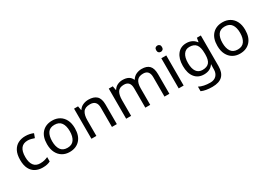

<svg xmlns="http://www.w3.org/2000/svg" viewBox="4 -1728 4108 2959"><g transform="rotate(-30 2058.0 -248.5)"><path d="M300 10Q229 10 173.5 -19Q118 -48 86.5 -109Q55 -170 55 -265Q55 -364 88 -426Q121 -488 177.5 -517Q234 -546 306 -546Q347 -546 385 -537.5Q423 -529 447 -517L420 -444Q396 -453 364 -461Q332 -469 304 -469Q146 -469 146 -266Q146 -169 184.5 -117.5Q223 -66 299 -66Q343 -66 376.5 -75Q410 -84 438 -97V-19Q411 -5 378.5 2.5Q346 10 300 10Z M1031 -269Q1031 -136 963.5 -63Q896 10 781 10Q710 10 654.5 -22.5Q599 -55 567 -117.5Q535 -180 535 -269Q535 -402 602 -474Q669 -546 784 -546Q857 -546 912.5 -513.5Q968 -481 999.5 -419.5Q1031 -358 1031 -269ZM626 -269Q626 -174 663.5 -118.5Q701 -63 783 -63Q864 -63 902 -118.5Q940 -174 940 -269Q940 -364 902 -418Q864 -472 782 -472Q700 -472 663 -418Q626 -364 626 -269Z M1428 -546Q1524 -546 1573 -499.5Q1622 -453 1622 -349V0H1535V-343Q1535 -472 1415 -472Q1326 -472 1292 -422Q1258 -372 1258 -278V0H1170V-536H1241L1254 -463H1259Q1285 -505 1331 -525.5Q1377 -546 1428 -546Z M2376 -546Q2467 -546 2512 -499.5Q2557 -453 2557 -349V0H2470V-345Q2470 -472 2361 -472Q2283 -472 2249.5 -427Q2216 -382 2216 -296V0H2129V-345Q2129 -472 2019 -472Q1938 -472 1907 -422Q1876 -372 1876 -278V0H1788V-536H1859L1872 -463H1877Q1902 -505 1944.5 -525.5Q1987 -546 2035 -546Q2161 -546 2199 -456H2204Q2231 -502 2277.5 -524Q2324 -546 2376 -546Z M2768 -737Q2788 -737 2803.5 -723.5Q2819 -710 2819 -681Q2819 -653 2803.5 -639Q2788 -625 2768 -625Q2746 -625 2731 -639Q2716 -653 2716 -681Q2716 -710 2731 -723.5Q2746 -737 2768 -737ZM2811 -536V0H2723V-536Z M3171 -546Q3224 -546 3266.5 -526Q3309 -506 3339 -465H3344L3356 -536H3426V9Q3426 124 3367.5 182Q3309 240 3186 240Q3068 240 2993 206V125Q3072 167 3191 167Q3260 167 3299.5 126.5Q3339 86 3339 16V-5Q3339 -17 3340 -39.5Q3341 -62 3342 -71H3338Q3284 10 3172 10Q3068 10 3009.5 -63Q2951 -136 2951 -267Q2951 -395 3009.5 -470.5Q3068 -546 3171 -546ZM3183 -472Q3116 -472 3079 -418.5Q3042 -365 3042 -266Q3042 -167 3078.5 -114.5Q3115 -62 3185 -62Q3266 -62 3303 -105.5Q3340 -149 3340 -246V-267Q3340 -377 3302 -424.5Q3264 -472 3183 -472Z M4062 -269Q4062 -136 3994.5 -63Q3927 10 3812 10Q3741 10 3685.5 -22.5Q3630 -55 3598 -117.5Q3566 -180 3566 -269Q3566 -402 3633 -474Q3700 -546 3815 -546Q3888 -546 3943.5 -513.5Q3999 -481 4030.5 -419.5Q4062 -358 4062 -269ZM3657 -269Q3657 -174 3694.5 -118.5Q3732 -63 3814 -63Q3895 -63 3933 -118.5Q3971 -174 3971 -269Q3971 -364 3933 -418Q3895 -472 3813 -472Q3731 -472 3694 -418Q3657 -364 3657 -269Z"/></g></svg>

Font: Noto Sans Indic Siyaq Numbers
Style: Regular
Weight: 400
Designer: Monotype Design Team
Foundry: Monotype Imaging Inc.
Version: Version 2.002; ttfautohint (v1.8.4.7-5d5b)